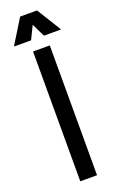

<svg xmlns="http://www.w3.org/2000/svg" viewBox="-184 -937 598 980"><g transform="rotate(-20 115.0 -447.5)"><path d="M70 0V-705H161V0ZM69 -895H145L80 -762H-13ZM161 -895 243 -762H150L85 -895Z"/></g></svg>

Font: Akshar Light
Style: Regular
Weight: 300
Designer: Tall Chai
Foundry: Tall Chai
Version: Version 1.100